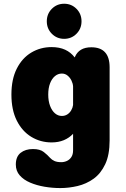

<svg xmlns="http://www.w3.org/2000/svg" viewBox="-20 -732 659 1001"><path d="M294.5 248.5Q253 248.5 212 241.5Q171 234.5 137 220Q103 205.5 82.8 182.2Q62.5 159 62.5 126Q62.5 84.5 87.5 64.8Q112.5 45 152 45Q188.5 45 208.2 60.5Q228 76 241 91Q250.5 101.5 264.2 107.5Q278 113.5 299.5 113.5Q314.5 113.5 328.5 107.2Q342.5 101 351.8 87.2Q361 73.5 361 51.5V-34.5Q341 -13 312.8 -1.2Q284.5 10.5 249 10.5Q191 10.5 143.2 -18.5Q95.5 -47.5 67.5 -103.2Q39.5 -159 39.5 -239Q39.5 -319 67.5 -374.2Q95.5 -429.5 143.2 -458Q191 -486.5 249 -486.5Q289.5 -486.5 319.5 -472.8Q349.5 -459 369.5 -432.5L370.5 -435Q392 -485.5 456 -485.5Q551.5 -485.5 551.5 -381V0Q551.5 75.5 528.5 124.2Q505.5 173 467.8 200Q430 227 384.5 237.8Q339 248.5 294.5 248.5ZM302.5 -127.5Q318.5 -127.5 331 -135.5Q343.5 -143.5 351.2 -156.8Q359 -170 361 -184.5V-281.5Q360 -297 352.5 -312.2Q345 -327.5 332.2 -338Q319.5 -348.5 302.5 -348.5Q282.5 -348.5 266.5 -335.2Q250.5 -322 241 -297.5Q231.5 -273 231.5 -239Q231.5 -205.5 241 -180.2Q250.5 -155 266.5 -141.2Q282.5 -127.5 302.5 -127.5ZM314.5 -529.5Q276.5 -529.5 250.2 -556Q224 -582.5 224 -621Q224 -659.5 250.2 -686Q276.5 -712.5 314.5 -712.5Q352.5 -712.5 378.8 -686Q405 -659.5 405 -621Q405 -582.5 378.8 -556Q352.5 -529.5 314.5 -529.5Z"/></svg>

Font: Sono ExtraLight Monospace ExtraBold
Style: Regular
Weight: 800
Version: Version 2.112